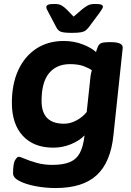

<svg xmlns="http://www.w3.org/2000/svg" viewBox="-20 -738 663 970"><path d="M261 212Q209 212 159.5 202.5Q110 193 78 176.5Q46 160 46 138Q46 87 56.5 70.5Q67 54 74 54Q82 54 106 64.5Q130 75 166 85Q202 95 244 95Q299 95 332.5 81Q366 67 383.5 34.5Q401 2 407 -54Q381 -27 338.5 -9.5Q296 8 249 8Q151 8 95.5 -51.5Q40 -111 40 -219Q40 -313 72 -383Q104 -453 163 -492Q222 -531 302 -531Q354 -531 398.5 -513.5Q443 -496 465 -475Q469 -489 474 -501Q480 -516 492.5 -520.5Q505 -525 529 -525H541Q602 -525 600 -496L553 -54Q539 82 468.5 147Q398 212 261 212ZM303 -113Q336 -113 367 -130Q398 -147 418 -172L432 -302Q435 -333 437 -350Q439 -367 444 -383Q429 -394 402 -404Q375 -414 333 -414Q266 -414 228 -368.5Q190 -323 190 -228Q190 -113 303 -113ZM461 -718Q483 -718 491.5 -714.5Q500 -711 500 -704Q500 -697 484 -675L429 -601Q421 -591 413 -584.5Q405 -578 389.5 -575Q374 -572 343 -572Q303 -572 288 -577.5Q273 -583 264 -601L225 -675Q220 -684 217 -690.5Q214 -697 214 -702Q214 -710 223 -714Q232 -718 255 -718Q278 -718 291 -710.5Q304 -703 316 -691L352 -654L395 -691Q410 -703 423.5 -710.5Q437 -718 461 -718Z"/></svg>

Font: Asap Semi Expanded Semi Expanded Regular
Style: Bold Italic
Weight: 700
Width: 6
Italic angle: -6°
Designer: Pablo Cosgaya
Foundry: Omnibus-Type
Version: Version 3.001; ttfautohint (v1.8.4.7-5d5b)